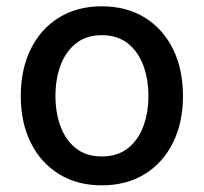

<svg xmlns="http://www.w3.org/2000/svg" viewBox="-20 -568 637 600"><path d="M297.9 11.2Q221.7 11.2 164.8 -23.7Q107.9 -58.6 76.4 -121.6Q44.9 -184.6 44.9 -267.6Q44.9 -352.1 76.4 -415.3Q107.9 -478.5 164.8 -513.4Q221.7 -548.3 297.9 -548.3Q375 -548.3 431.9 -513.4Q488.8 -478.5 520.3 -415.3Q551.8 -352.1 551.8 -267.6Q551.8 -184.6 520.3 -121.6Q488.8 -58.6 431.9 -23.7Q375 11.2 297.9 11.2ZM297.9 -79.1Q347.2 -79.1 379.4 -104.5Q411.6 -129.9 427.7 -172.9Q443.8 -215.8 443.8 -268.1Q443.8 -320.8 427.7 -363.8Q411.6 -406.7 379.4 -432.4Q347.2 -458 297.9 -458Q249.5 -458 217.3 -432.4Q185.1 -406.7 169.2 -363.8Q153.3 -320.8 153.3 -268.1Q153.3 -215.8 169.2 -172.9Q185.1 -129.9 217.3 -104.5Q249.5 -79.1 297.9 -79.1Z"/></svg>

Font: Inter 17pt Medium
Style: Regular
Weight: 500
Version: Version 4.001;git-66647c0bb